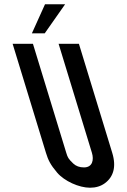

<svg xmlns="http://www.w3.org/2000/svg" viewBox="-20 -872 593 898"><path d="M505 -157 349.1 -667H254.1L410 -157C419.7 -125.3 413.3 -89 372.8 -89C352.1 -89 335.5 -95 322.8 -107C299.5 -129.1 296.5 -135.8 290 -157L134.1 -667H39.1L195 -157C205.1 -124.1 215.6 -101.7 247.3 -64.5C281 -25 349.6 6 400.9 6C428.2 6 451.4 -1 470.4 -15C509.9 -44 525.2 -91 505 -157ZM129.1 -716H189.1L284.5 -852H190.5Z"/></svg>

Font: Din Kursivschrift
Style: LeftEng
Weight: 400
Version: Version 1.089